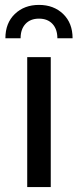

<svg xmlns="http://www.w3.org/2000/svg" viewBox="-20 -763 319 783"><path d="M91 -530H187V0H91ZM139 -743Q199 -743 237.5 -706Q276 -669 276 -607H214Q214 -644 194 -665.5Q174 -687 139 -687Q104 -687 84 -665.5Q64 -644 64 -607H2Q2 -669 40.5 -706Q79 -743 139 -743Z"/></svg>

Font: CMG Sans Medium
Style: Regular
Weight: 500
Designer: Julieta Ulanovsky
Foundry: Julieta Ulanovsky
Version: Version 7.200